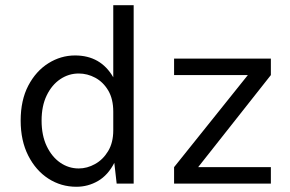

<svg xmlns="http://www.w3.org/2000/svg" viewBox="-20 -702 1107 734"><path d="M272 12Q213.5 12 165.2 -19Q117 -50 88 -107Q59 -164 59 -241Q59 -319 88.2 -374.8Q117.5 -430.5 165 -460.2Q212.5 -490 267 -490Q365 -490 413 -406.5V-682H491V0H426L417 -79.5Q393 -32.5 354.8 -10.2Q316.5 12 272 12ZM281 -58Q313 -58 343.2 -74.8Q373.5 -91.5 393.2 -124Q413 -156.5 413 -204V-275Q413 -323.5 393.8 -356Q374.5 -388.5 344.2 -404.8Q314 -421 281 -421Q242.5 -421 210.2 -399.2Q178 -377.5 158.5 -337.2Q139 -297 139 -241Q139 -184.5 158.5 -143.5Q178 -102.5 210.2 -80.2Q242.5 -58 281 -58ZM1015.5 0H645.5V-63L927.5 -415H645.5V-478H1015.5V-415L737.5 -63H1015.5Z"/></svg>

Font: Betina Sans
Style: Regular
Weight: 400
Designer: Jonathan Pinhorn (font) & Cristiano Sobral (main changes)
Version: Version 2.001;April 28, 2021;FontCreator 13.0.0.2655 32-bit;